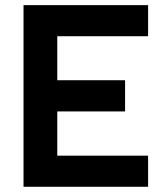

<svg xmlns="http://www.w3.org/2000/svg" viewBox="-20 -713 626 733"><path d="M69.8 0V-693.4H198.7V0ZM69.8 0V-118.7H545.4V0ZM69.8 -287.6V-406.7H457.5V-287.6ZM69.8 -574.7V-693.4H545.4V-574.7Z"/></svg>

Font: Cascadia Code
Style: Regular
Weight: 400
Monospace: yes
Designer: Aaron Bell
Foundry: Saja Typeworks
Version: Version 2106.017